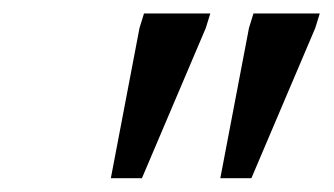

<svg xmlns="http://www.w3.org/2000/svg" viewBox="-20 -708 483 278"><path d="M140.5 -450 182 -667.5 188.5 -688.5H284.5L278 -667.5L185.5 -450ZM299 -450 340.5 -667.5 347 -688.5H443L436.5 -667.5L344 -450Z"/></svg>

Font: Newsreader 12pt
Style: Italic
Weight: 400
Italic angle: -17°
Version: Version 1.003